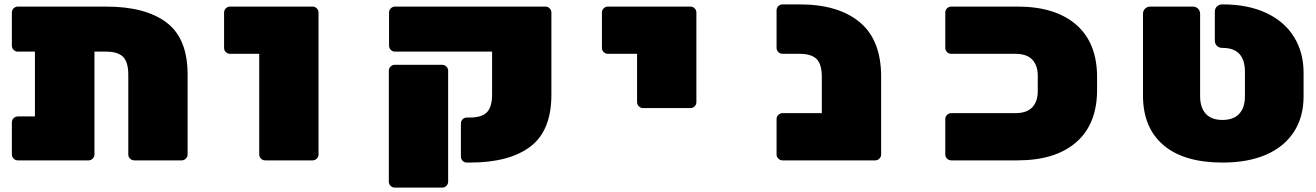

<svg xmlns="http://www.w3.org/2000/svg" viewBox="-20 -730 5990 874"><path d="M139 -495H61Q50 -495 42 -503Q34 -511 34 -522V-673Q34 -684 42 -692Q50 -700 61 -700H463Q642 -700 738 -627.5Q834 -555 834 -391V-27Q834 -16 826 -8Q818 0 807 0H591Q580 0 572 -8Q564 -16 564 -27V-390Q564 -447 540.5 -471Q517 -495 463 -495H410V-27Q410 -16 402 -8Q394 0 383 0H61Q50 0 42 -8Q34 -16 34 -27V-173Q34 -184 42 -192Q50 -200 61 -200H139Z M1403 0H1187Q1176 0 1168 -8Q1160 -16 1160 -27V-485H1027Q1016 -485 1008 -493Q1000 -501 1000 -512V-673Q1000 -684 1008 -692Q1016 -700 1027 -700H1403Q1414 -700 1422 -692Q1430 -684 1430 -673V-27Q1430 -16 1422 -8Q1414 0 1403 0Z M1778 -700H2463Q2474 -700 2482 -692Q2490 -684 2490 -673V-299Q2490 -135 2394 -62.5Q2298 10 2119 10H2105Q2094 10 2086 2Q2078 -6 2078 -17V-168Q2078 -179 2086 -187Q2094 -195 2105 -195H2119Q2173 -195 2196.5 -219Q2220 -243 2220 -300V-495H1778Q1767 -495 1759 -503Q1751 -511 1751 -522V-673Q1751 -684 1759 -692Q1767 -700 1778 -700ZM1993 124H1777Q1766 124 1758 116Q1750 108 1750 97V-408Q1750 -419 1758 -427Q1766 -435 1777 -435H1993Q2004 -435 2012 -427Q2020 -419 2020 -408V97Q2020 108 2012 116Q2004 124 1993 124Z M3123 -238H2907Q2896 -238 2888 -246Q2880 -254 2880 -265V-485H2747Q2736 -485 2728 -493Q2720 -501 2720 -512V-673Q2720 -684 2728 -692Q2736 -700 2747 -700H3123Q3134 -700 3142 -692Q3150 -684 3150 -673V-265Q3150 -254 3142 -246Q3134 -238 3123 -238Z M3991 -381V-27Q3991 -16 3983 -8Q3975 0 3964 0H3542Q3531 0 3523 -8Q3515 -16 3515 -27V-188Q3515 -199 3523 -207Q3531 -215 3542 -215H3721V-380Q3721 -437 3697.5 -461Q3674 -485 3620 -485H3542Q3531 -485 3523 -493Q3515 -501 3515 -512V-683Q3515 -694 3523 -702Q3531 -710 3542 -710H3620Q3796 -710 3893.5 -629Q3991 -548 3991 -381Z M4704 -315V-385Q4704 -432 4679 -458.5Q4654 -485 4602 -485H4310Q4299 -485 4291 -493Q4283 -501 4283 -512V-673Q4283 -684 4291 -692Q4299 -700 4310 -700H4612Q4784 -700 4879 -617.5Q4974 -535 4974 -379V-321Q4974 -165 4879 -82.5Q4784 0 4612 0H4310Q4299 0 4291 -8Q4283 -16 4283 -27V-188Q4283 -199 4291 -207Q4299 -215 4310 -215H4602Q4654 -215 4679 -241.5Q4704 -268 4704 -315Z M5914 -399V-291Q5914 -197 5869.5 -129Q5825 -61 5742.5 -25.5Q5660 10 5546 10Q5369 10 5276 -69.5Q5183 -149 5183 -295V-667Q5183 -681 5192.5 -690.5Q5202 -700 5216 -700H5410Q5424 -700 5433.5 -690.5Q5443 -681 5443 -667V-292Q5443 -241 5468.5 -212.5Q5494 -184 5545 -184Q5595 -184 5621 -212Q5647 -240 5647 -291V-403Q5647 -512 5545 -512H5543Q5529 -512 5519.5 -521.5Q5510 -531 5510 -545V-677Q5510 -691 5519.5 -700.5Q5529 -710 5543 -710H5546Q5660 -710 5743 -671.5Q5826 -633 5870 -562.5Q5914 -492 5914 -399Z"/></svg>

Font: Rubik Mono One
Style: Regular
Weight: 400
Designer: Hubert and Fischer with Elvire Volk Leonovitch (Cyrillic Expansion: Cyreal)
Foundry: Hubert and Fischer with Elvire Volk Leonovitch
Version: Version 2.000